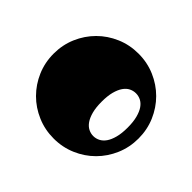

<svg xmlns="http://www.w3.org/2000/svg" viewBox="-131 -678 857 857"><g transform="rotate(45 298.0 -249.0)"><path d="M29.8 -249Q29.8 -304.7 50.8 -353.5Q71.8 -402.3 108.2 -438.7Q144.5 -475.1 193.4 -496.1Q242.2 -517.1 297.9 -517.1Q353.5 -517.1 402.3 -496.1Q451.2 -475.1 487.5 -438.7Q523.9 -402.3 544.9 -353.5Q565.9 -304.7 565.9 -249Q565.9 -193.4 544.9 -144.5Q523.9 -95.7 487.5 -59.3Q451.2 -22.9 402.3 -2Q353.5 19 297.9 19Q242.2 19 193.4 -2Q144.5 -22.9 108.2 -59.3Q71.8 -95.7 50.8 -144.5Q29.8 -193.4 29.8 -249ZM415 -113.8Q431.2 -113.8 446 -121.3Q460.9 -128.9 472.2 -145Q483.4 -161.1 490.2 -186.8Q497.1 -212.4 497.1 -249Q497.1 -285.6 490.2 -311.3Q483.4 -336.9 472.2 -353Q460.9 -369.1 446 -376.5Q431.2 -383.8 415 -383.8Q398.9 -383.8 384 -376.5Q369.1 -369.1 357.9 -353Q346.7 -336.9 339.8 -311.3Q333 -285.6 333 -249Q333 -212.4 339.8 -186.8Q346.7 -161.1 357.9 -145Q369.1 -128.9 384 -121.3Q398.9 -113.8 415 -113.8Z"/></g></svg>

Font: Fascinate Cyrillic
Style: Regular
Weight: 900
Designer: Denis Ignatov
Foundry: Astigmatic (AOETI)
Version: Version 1.00 November 30, 2018, initial release